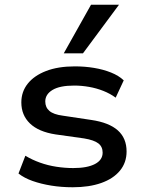

<svg xmlns="http://www.w3.org/2000/svg" viewBox="-20 -781 607 810"><path d="M287 9Q239 9 196 2Q153 -5 117.5 -17.5Q82 -30 58 -49L87 -124Q115 -107 148.5 -95Q182 -83 218 -77.5Q254 -72 289 -72Q348 -72 380.5 -89Q413 -106 413 -137Q413 -162 395 -176Q377 -190 335 -197L214 -214Q143 -225 106.5 -260Q70 -295 70 -349Q70 -394 97 -428Q124 -462 174.5 -481.5Q225 -501 296 -501Q338 -501 377 -494.5Q416 -488 448.5 -475Q481 -462 502 -442L468 -369Q445 -386 416 -397.5Q387 -409 355.5 -414.5Q324 -420 293 -420Q232 -420 201.5 -401.5Q171 -383 171 -353Q171 -328 188.5 -313Q206 -298 245 -293L365 -275Q440 -264 477 -231Q514 -198 514 -142Q514 -95 486 -61Q458 -27 407 -9Q356 9 287 9ZM249 -556 364 -761H482L330 -556Z"/></svg>

Font: Nunito Sans 10pt SemiExpanded SemiBold
Style: Regular
Weight: 600
Width: 6
Designer: Vernon Adams
Foundry: Vernon Adams
Version: Version 3.101;gftools[0.9.27]